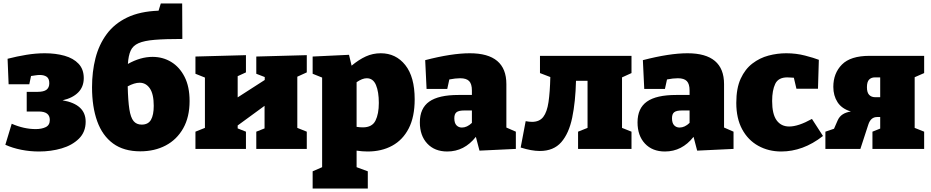

<svg xmlns="http://www.w3.org/2000/svg" viewBox="-20 -864 5403 1114"><path d="M206 15Q154 15 103.5 5Q53 -5 11 -24L48 -146Q119 -115 187 -115Q222 -115 245.5 -126.5Q269 -138 269 -168Q269 -217 205 -217H135V-331H196Q234 -331 250 -343.5Q266 -356 266 -381Q266 -408 251 -418.5Q236 -429 211 -429Q200 -429 187 -427Q174 -425 160 -423L150 -375H30L24 -523Q78 -537 133 -546Q188 -555 240 -555Q303 -555 354.5 -540.5Q406 -526 436 -494Q466 -462 466 -411Q466 -360 433.5 -327.5Q401 -295 343 -282Q477 -259 477 -158Q477 -98 438 -59.5Q399 -21 337.5 -3Q276 15 206 15Z M794 14Q698 14 636 -31.5Q574 -77 544 -160.5Q514 -244 514 -358Q514 -448 534 -526.5Q554 -605 599 -666Q644 -727 718 -762.5Q792 -798 900 -802L913 -844H1037L1038 -638Q939 -638 878 -633Q817 -628 784 -613.5Q751 -599 738 -570Q725 -541 722 -493Q795 -534 865 -534Q925 -534 973.5 -504.5Q1022 -475 1051 -418Q1080 -361 1080 -278Q1080 -185 1043 -119.5Q1006 -54 941.5 -20Q877 14 794 14ZM790 -384Q760 -384 721 -363Q723 -279 730.5 -230.5Q738 -182 755 -161.5Q772 -141 802 -141Q840 -141 856 -169Q872 -197 872 -250Q872 -318 849.5 -351Q827 -384 790 -384Z M1114 0V-100L1169 -122V-414L1114 -436V-536L1407 -544V-444L1359 -422V-299L1516 -400V-417L1467 -436V-536L1760 -544V-444L1705 -419V-122L1760 -100V0H1467V-100L1515 -119V-250L1359 -136V-119L1407 -100V0Z M1794 230V130L1849 106V-414L1794 -436V-536L2005 -546L2020 -483Q2062 -518 2102.5 -536.5Q2143 -555 2189 -555Q2277 -555 2331.5 -486.5Q2386 -418 2386 -288Q2386 -186 2351.5 -119Q2317 -52 2255.5 -18.5Q2194 15 2113 15Q2082 15 2049 10V106L2114 130V230ZM2085 -125Q2139 -125 2158.5 -164Q2178 -203 2178 -267Q2178 -331 2161.5 -370.5Q2145 -410 2108 -410Q2082 -410 2049 -387V-128Q2069 -125 2085 -125Z M2762 10 2741 -70Q2674 15 2575 15Q2502 15 2459 -31Q2416 -77 2416 -154Q2416 -236 2470.5 -274.5Q2525 -313 2640 -313H2718V-339Q2718 -377 2702 -393.5Q2686 -410 2650 -410Q2623 -410 2587 -403L2575 -348H2455L2447 -515Q2601 -555 2706 -555Q2918 -555 2918 -376V-124L2973 -100V0ZM2616 -178Q2616 -150 2628.5 -137Q2641 -124 2660 -124Q2690 -124 2718 -151V-223H2673Q2642 -223 2629 -213Q2616 -203 2616 -178Z M3112 12Q3088 12 3060.5 7Q3033 2 3001 -8L3030 -161Q3041 -159 3050 -158Q3059 -157 3067 -157Q3110 -157 3132 -185.5Q3154 -214 3162.5 -272Q3171 -330 3173 -417L3113 -440V-540H3644V-440L3589 -415V-122L3644 -100V0H3334V-100L3389 -122V-395H3322Q3319 -273 3300 -181.5Q3281 -90 3236.5 -39Q3192 12 3112 12Z M4025 10 4004 -70Q3937 15 3838 15Q3765 15 3722 -31Q3679 -77 3679 -154Q3679 -236 3733.5 -274.5Q3788 -313 3903 -313H3981V-339Q3981 -377 3965 -393.5Q3949 -410 3913 -410Q3886 -410 3850 -403L3838 -348H3718L3710 -515Q3864 -555 3969 -555Q4181 -555 4181 -376V-124L4236 -100V0ZM3879 -178Q3879 -150 3891.5 -137Q3904 -124 3923 -124Q3953 -124 3981 -151V-223H3936Q3905 -223 3892 -213Q3879 -203 3879 -178Z M4513 15Q4439 15 4379.5 -18Q4320 -51 4286 -114Q4252 -177 4252 -267Q4252 -352 4277.5 -407.5Q4303 -463 4345.5 -495.5Q4388 -528 4439 -541.5Q4490 -555 4542 -555Q4599 -555 4651 -541.5Q4703 -528 4731 -517L4726 -349H4601L4586 -413Q4579 -413 4568.5 -414Q4558 -415 4548 -415Q4496 -415 4478 -377.5Q4460 -340 4460 -278Q4460 -202 4486 -166Q4512 -130 4559 -130Q4612 -130 4691 -174L4755 -75Q4696 -29 4635.5 -7Q4575 15 4513 15Z M4769 0V-100L4819 -117L4840 -165Q4850 -188 4869.5 -200.5Q4889 -213 4917 -217Q4864 -233 4839.5 -271Q4815 -309 4815 -360Q4815 -439 4865 -489.5Q4915 -540 5025 -540H5342V-440L5287 -416V-122L5342 -100V0H5042V-100L5087 -118V-185H5069Q5032 -185 5018 -141L4972 0ZM5058 -300H5087V-415H5056Q5035 -415 5022.5 -402Q5010 -389 5010 -358Q5010 -327 5023 -313.5Q5036 -300 5058 -300Z"/></svg>

Font: Bitter Black
Style: Regular
Weight: 900
Designer: Sol Matas, and Bitter project Authors
Foundry: Sol Matas
Version: Version 2.001